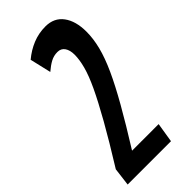

<svg xmlns="http://www.w3.org/2000/svg" viewBox="-229 -756 802 802"><g transform="rotate(-45 172.0 -355.0)"><path d="M14 -80Q78 -183 120 -257.5Q162 -332 186.5 -384Q211 -436 221 -473.5Q231 -511 231 -540Q231 -567 220 -583Q209 -599 188 -599Q166 -599 147.5 -589Q129 -579 108 -561L86 -655Q117 -681 152.5 -695.5Q188 -710 228 -710Q279 -710 306.5 -673Q334 -636 334 -573Q334 -532 322.5 -486.5Q311 -441 285.5 -385Q260 -329 218.5 -256Q177 -183 117 -87H274L260 0H4Z"/></g></svg>

Font: Georama Extra Condensed SemiBold
Style: Italic
Weight: 600
Width: 2
Italic angle: -9°
Designer: Jean-Baptiste Levee
Foundry: Production Type
Version: Version 1.000